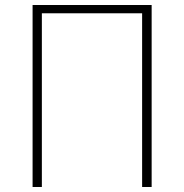

<svg xmlns="http://www.w3.org/2000/svg" viewBox="-20 -746 734 766"><path d="M110 0H147V-693H547V0H585V-726H110Z"/></svg>

Font: Noto Sans Japanese Thin
Style: Regular
Weight: 100
Designer: Ryoko NISHIZUKA (kana & ideographs); Paul D. Hunt (Latin, Greek & Cyrillic); Wenlong ZHANG (bopomofo); Sandoll Communica
Foundry: Adobe Systems Incorporated
Version: Version 1.000;PS 1;hotconv 1.0.78;makeotf.lib2.5.61930